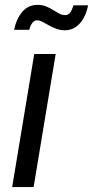

<svg xmlns="http://www.w3.org/2000/svg" viewBox="-20 -758 377 778"><path d="M29.3 0 118.7 -539.1H205.6L116.2 0ZM242.7 -635.3Q224.6 -635.3 208.3 -641.4Q191.9 -647.5 177.7 -655.5Q163.6 -663.6 151.9 -669.7Q140.1 -675.8 130.9 -675.8Q117.7 -675.8 109.6 -663.3Q101.6 -650.9 98.6 -637.2H37.1Q46.4 -681.6 70.3 -710Q94.2 -738.3 132.8 -738.3Q151.9 -738.3 167 -731.9Q182.1 -725.6 195.1 -717.5Q208 -709.5 219.7 -703.1Q231.4 -696.8 243.7 -696.8Q256.3 -696.8 263.9 -706.3Q271.5 -715.8 277.3 -736.3H336.9Q327.6 -689.5 302.7 -662.4Q277.8 -635.3 242.7 -635.3Z"/></svg>

Font: Inter 18pt
Style: Italic
Weight: 400
Italic angle: -9.3988°
Designer: Rasmus Andersson
Foundry: rsms
Version: Version 4.001;git-66647c0bb